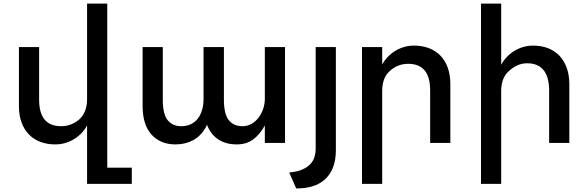

<svg xmlns="http://www.w3.org/2000/svg" viewBox="-20 -793 3243 1065"><path d="M711 137V227H463V-97Q436 -48 388.5 -20Q341 8 286 8Q241 8 204 -6Q167 -20 140.5 -47Q114 -74 99.5 -114Q85 -154 85 -206V-532H197V-240Q197 -93 319 -93Q376 -93 420 -131Q463 -170 463 -244V-773H575V137Z M1561 -532V0H1449V-97Q1422 -48 1385 -20Q1348 8 1293 8Q1233 8 1191 -19.5Q1149 -47 1128 -101L1122 -88Q1095 -39 1051.5 -15.5Q1008 8 953 8Q870 8 820.5 -46.5Q771 -101 771 -206V-532H883V-240Q883 -160 910 -126.5Q937 -93 985 -93Q1017 -93 1040.5 -105Q1064 -117 1079 -137.5Q1094 -158 1101.5 -185.5Q1109 -213 1109 -244V-532H1110H1221H1222V-240Q1222 -160 1249 -126.5Q1276 -93 1325 -93Q1353 -93 1376 -106.5Q1399 -120 1415 -141.5Q1431 -163 1440 -190Q1449 -217 1449 -244V-532Z M1731 35V-532H1843V39Q1843 99 1825.5 140Q1808 181 1778 206Q1748 231 1708 242Q1668 253 1623 252L1584 164Q1628 160 1656.5 147.5Q1685 135 1701.5 117Q1718 99 1724.5 77.5Q1731 56 1731 35Z M2100 -288V227H1988V-532H2100V-435Q2127 -484 2174.5 -512Q2222 -540 2277 -540Q2322 -540 2359 -526Q2396 -512 2422.5 -485Q2449 -458 2463.5 -418Q2478 -378 2478 -326V0H2366V-292Q2366 -439 2244 -439Q2186 -439 2143 -400Q2100 -363 2100 -288Z M2937 -540Q2982 -540 3019 -526Q3056 -512 3082.5 -484.5Q3109 -457 3123.5 -417Q3138 -377 3138 -325V0H3026V-291Q3026 -365 2995.5 -403.5Q2965 -442 2904 -442Q2875 -442 2850 -430.5Q2825 -419 2803 -399Q2760 -362 2760 -287V227H2648V-773H2760V-434Q2787 -483 2834.5 -511.5Q2882 -540 2937 -540Z"/></svg>

Font: Montserrat_am3
Style: Regular
Weight: 400
Designer: Julieta Ulanovsky
Foundry: Julieta Ulanovsky, Armenina letters added by Vahan Hovhannisyan
Version: Version 2.001